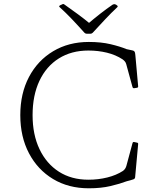

<svg xmlns="http://www.w3.org/2000/svg" viewBox="-20 -958 813 984"><path d="M580 -930Q586 -926 581 -921Q550 -892 520 -860Q490 -828 455 -790Q450 -785 443 -785H425Q418 -785 413 -790Q379 -828 348 -860.5Q317 -893 286 -921Q280 -926 287 -930Q289 -932 292 -933Q295 -934 298 -935Q303 -940 310 -935Q341 -913 376 -887.5Q411 -862 446 -833H427Q461 -862 493.5 -887.5Q526 -913 557 -934Q564 -938 570 -936Q573 -935 575.5 -933.5Q578 -932 580 -930ZM435 7Q331 7 252 -40.5Q173 -88 128.5 -172.5Q84 -257 84 -368Q84 -479 128.5 -563.5Q173 -648 252.5 -695.5Q332 -743 435 -743Q498 -743 546.5 -731.5Q595 -720 629 -706L657 -700Q663 -699 666.5 -696.5Q670 -694 671.5 -689Q673 -684 674 -672L688 -516Q689 -509 681 -508L668 -506Q661 -505 659 -512L627 -629Q625 -637 620 -643Q615 -649 608 -654Q573 -677 528 -688Q483 -699 433 -699Q346 -699 281.5 -658.5Q217 -618 182 -543.5Q147 -469 147 -368Q147 -268 182.5 -193.5Q218 -119 282 -78Q346 -37 433 -37Q484 -37 530 -48.5Q576 -60 610 -82Q617 -87 621.5 -94Q626 -101 628 -109L659 -224Q661 -232 668 -230L682 -227Q689 -226 688 -219L673 -55Q673 -48 671 -44.5Q669 -41 664 -39Q659 -37 648 -34L629 -29Q595 -16 546.5 -4.5Q498 7 435 7Z"/></svg>

Font: Hahmlet ExtraLight
Style: Regular
Weight: 250
Designer: Minjoo Ham & Mark Frömberg
Foundry: hypertype
Version: Version 1.002